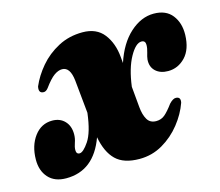

<svg xmlns="http://www.w3.org/2000/svg" viewBox="-81 -569 778 679"><g transform="rotate(-15 308.5 -229.5)"><path d="M380.5 -352.5 382.5 -330.5Q404.5 -397.5 445.2 -434.2Q486 -471 532 -471Q577 -471 599.5 -442.2Q622 -413.5 621 -370Q619.5 -317 593 -289.2Q566.5 -261.5 530 -261.5Q501.5 -261.5 484.5 -277.2Q467.5 -293 469.5 -320Q470.5 -329.5 475 -344Q479.5 -358.5 479.5 -371Q479.5 -387 465 -387Q444 -387 421.8 -347Q399.5 -307 391 -241L398 -164.5Q400.5 -136.5 410.8 -119Q421 -101.5 443.5 -101.5Q462 -101.5 475.2 -112.8Q488.5 -124 506.5 -148.5Q521 -164 532 -163Q549.5 -162 545 -141.5Q531.5 -103 503.5 -67.8Q475.5 -32.5 436.8 -10Q398 12.5 352 12.5Q294.5 12.5 265.5 -15.8Q236.5 -44 226 -100.5Q185.5 11.5 84 11.5Q41.5 11.5 18.8 -14Q-4 -39.5 -3.5 -80.5Q-3 -131 22.2 -164.8Q47.5 -198.5 87.5 -198.5Q116 -198.5 133.2 -180.5Q150.5 -162.5 150.5 -132.5Q150.5 -116.5 145.2 -102Q140 -87.5 140 -76.5Q140 -61.5 152 -61.5Q165.5 -61.5 186.2 -92.2Q207 -123 215.5 -193L203.5 -314Q198 -365 168.5 -365Q154.5 -365 139 -354Q123.5 -343 102 -313.5Q93.5 -302.5 84 -303.5Q66 -304.5 71 -328Q86 -363.5 114.2 -396.8Q142.5 -430 182.5 -451.2Q222.5 -472.5 272 -472.5Q323 -472.5 349.5 -438.5Q376 -404.5 380.5 -352.5Z"/></g></svg>

Font: Fraunces 72pt S000 Black
Style: Italic
Weight: 900
Italic angle: -16°
Version: Version 1.000; ttfautohint (v1.8.3)